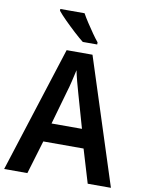

<svg xmlns="http://www.w3.org/2000/svg" viewBox="-100 -1006 807 1075"><g transform="rotate(10 303.5 -468.5)"><path d="M475 0 418 -190H189L132 0H0L229 -716H376L607 0ZM335 -490Q328 -514 318 -551.5Q308 -589 303 -615Q297 -587 288 -549.5Q279 -512 272 -490L217 -297H390ZM292 -937Q304 -915 322 -887.5Q340 -860 358.5 -833.5Q377 -807 392 -789V-777H310Q288 -794 257 -822.5Q226 -851 197.5 -879.5Q169 -908 154 -927V-937Z"/></g></svg>

Font: Noto Sans Arabic UI SmCn SmBd
Style: Regular
Weight: 600
Width: 4
Designer: Monotype Design Team, Nadine Chahine and Nizar Qandah
Foundry: Monotype Imaging Inc.
Version: Version 2.010; ttfautohint (v1.8.4.7-5d5b)